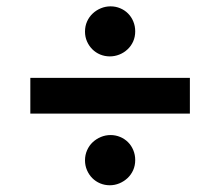

<svg xmlns="http://www.w3.org/2000/svg" viewBox="-20 -583 677 590"><path d="M563.5 -343.8V-233.9H73.2V-343.8ZM317.4 -409.7Q301.8 -409.7 287.8 -415.5Q273.9 -421.4 263.7 -431.6Q253.4 -441.9 247.3 -455.8Q241.2 -469.7 241.2 -485.8Q241.2 -502.9 247.6 -517.1Q253.9 -531.2 264.9 -541.5Q275.9 -551.8 290 -557.6Q304.2 -563.5 319.8 -563.5Q335.4 -563.5 349.4 -557.6Q363.3 -551.8 373.5 -541.5Q383.8 -531.2 389.6 -517.1Q395.5 -502.9 395.5 -486.8Q395.5 -469.7 389.2 -455.6Q382.8 -441.4 371.8 -431.2Q360.8 -420.9 346.7 -415.3Q332.5 -409.7 317.4 -409.7ZM317.4 -13.7Q301.8 -13.7 287.8 -19.5Q273.9 -25.4 263.7 -35.6Q253.4 -45.9 247.3 -60.1Q241.2 -74.2 241.2 -90.3Q241.2 -106.9 247.6 -121.3Q253.9 -135.7 264.9 -146Q275.9 -156.2 290 -162.1Q304.2 -168 319.8 -168Q335.4 -168 349.4 -162.1Q363.3 -156.2 373.5 -146Q383.8 -135.7 389.6 -121.6Q395.5 -107.4 395.5 -91.3Q395.5 -74.2 389.2 -60.1Q382.8 -45.9 371.8 -35.6Q360.8 -25.4 346.7 -19.5Q332.5 -13.7 317.4 -13.7Z"/></svg>

Font: Proza Libre
Style: Bold
Weight: 700
Designer: Jasper de Waard
Foundry: Jasper de Waard
Version: Version 1.000; ttfautohint (v1.4.1.8-43bc)